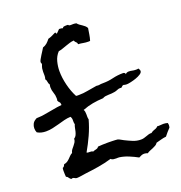

<svg xmlns="http://www.w3.org/2000/svg" viewBox="-179 -1059 1284 1363"><g transform="rotate(-20 463.0 -377.5)"><path d="M916 6.8Q916 15.6 913.1 25.4Q901.4 37.1 890.1 50.3Q878.9 63.5 868.2 77.1Q847.7 79.1 829.1 84.5Q810.5 89.8 791 94.7Q784.2 105.5 773.9 111.3Q763.7 117.2 752 122.1Q740.2 127 728 131.8Q715.8 136.7 707 143.6Q701.2 141.6 694.8 139.6Q688.5 137.7 680.7 137.7Q669.9 137.7 660.2 141.6Q650.4 145.5 639.6 151.4Q609.4 134.8 575.2 120.6Q541 106.4 506.8 101.6Q502 100.6 496.1 101.1Q490.2 101.6 484.4 101.6Q474.6 101.6 462.9 100.1Q451.2 98.6 444.3 90.8Q394.5 105.5 344.2 113.8Q293.9 122.1 243.2 127.9Q229.5 129.9 208 133.3Q186.5 136.7 173.8 136.7Q166 136.7 159.2 131.8Q152.3 127 144.5 127Q139.6 127 135.7 129.9Q125 125 120.1 115.7Q115.2 106.4 103.5 101.6Q102.5 91.8 102.1 83Q101.6 74.2 101.6 64.5V49.8Q101.6 43 103.5 35.2Q111.3 32.2 115.2 26.9Q119.1 21.5 122.1 13.7Q136.7 11.7 147 4.9Q157.2 -2 165.5 -10.3Q173.8 -18.6 182.1 -27.3Q190.4 -36.1 202.1 -42Q205.1 -56.6 212.9 -66.4Q220.7 -76.2 228.5 -85.4Q236.3 -94.7 243.2 -105.5Q250 -116.2 251 -132.8Q261.7 -138.7 267.6 -150.4Q273.4 -162.1 276.9 -175.8Q280.3 -189.5 282.7 -203.1Q285.2 -216.8 290 -226.6Q286.1 -242.2 287.1 -257.8Q288.1 -273.4 279.3 -287.1Q253.9 -286.1 229.5 -279.8Q205.1 -273.4 181.2 -266.6Q157.2 -259.8 132.3 -254.4Q107.4 -249 82 -249Q64.5 -249 47.9 -252.9Q31.2 -256.8 16.6 -265.6Q9.8 -280.3 9.8 -297.9Q9.8 -314.5 17.1 -329.6Q24.4 -344.7 39.1 -353.5Q41 -355.5 45.4 -357.9Q49.8 -360.4 51.8 -360.4Q55.7 -361.3 60.5 -360.8Q65.4 -360.4 70.3 -361.3Q81.1 -361.3 91.8 -362.8Q102.5 -364.3 113.3 -366.2Q147.5 -371.1 180.7 -377.9Q213.9 -384.8 248 -387.7V-391.6Q248 -405.3 241.7 -410.6Q235.4 -416 230.5 -426.8Q232.4 -431.6 232.4 -436.5V-446.3Q232.4 -468.8 224.6 -489.3Q216.8 -509.8 216.8 -532.2Q216.8 -542 219.7 -552.7Q211.9 -563.5 210.9 -576.2Q210 -588.9 202.1 -598.6Q207 -612.3 206.5 -626Q206.1 -639.6 206.1 -653.3Q206.1 -668 208 -678.7Q210 -689.5 215.8 -704.1Q216.8 -705.1 216.8 -708Q216.8 -712.9 214.8 -716.3Q212.9 -719.7 212.9 -724.6Q212.9 -730.5 219.7 -743.2Q226.6 -755.9 235.4 -770Q244.1 -784.2 252.9 -797.4Q261.7 -810.5 264.6 -816.4Q283.2 -822.3 296.4 -834Q309.6 -845.7 321.3 -861.3Q328.1 -862.3 337.4 -866.2Q346.7 -870.1 355.5 -874L371.1 -881.8Q377.9 -885.7 380.9 -885.7Q385.7 -885.7 385.7 -881.3Q385.7 -877 390.6 -875L416 -900.4H421.9Q427.7 -900.4 433.1 -899.4Q438.5 -898.4 444.3 -896.5Q447.3 -904.3 454.1 -905.8Q460.9 -907.2 468.8 -907.2H482.4Q489.3 -905.3 488.8 -903.8Q488.3 -902.3 493.2 -900.4Q498 -898.4 507.3 -898.9Q516.6 -899.4 523.4 -899.4Q534.2 -899.4 545.9 -896.5Q552.7 -887.7 562 -880.9Q571.3 -874 580.6 -868.2Q589.8 -862.3 598.1 -855Q606.4 -847.7 612.3 -836.9Q608.4 -813.5 605 -791Q601.6 -768.6 594.7 -746.1Q590.8 -745.1 586.9 -745.1H581.1Q561.5 -745.1 543.9 -748.5Q526.4 -752 506.8 -752.9Q505.9 -764.6 497.6 -771Q489.3 -777.3 486.3 -788.1Q469.7 -787.1 454.1 -782.2Q438.5 -777.3 422.9 -772Q407.2 -766.6 392.1 -761.2Q377 -755.9 360.4 -752.9Q335 -725.6 325.7 -689.5Q316.4 -653.3 316.4 -618.2Q316.4 -568.4 330.1 -512.7Q343.8 -457 367.2 -413.1Q372.1 -412.1 377.9 -412.1H388.7Q422.9 -412.1 455.1 -418.5Q487.3 -424.8 521.5 -429.7Q523.4 -430.7 526.4 -430.7Q529.3 -430.7 532.7 -430.2Q536.1 -429.7 539.1 -429.7H545.9Q553.7 -431.6 562 -432.1Q570.3 -432.6 579.1 -432.6Q618.2 -432.6 656.2 -441.9Q694.3 -451.2 735.4 -451.2Q741.2 -451.2 747.1 -447.8Q752.9 -444.3 752 -436.5Q760.7 -448.2 777.3 -448.2Q791 -448.2 803.2 -445.3Q815.4 -442.4 829.1 -442.4H838.9Q844.7 -442.4 849.6 -444.3Q852.5 -439.5 855.5 -434.1Q858.4 -428.7 858.4 -422.9Q858.4 -411.1 842.8 -400.9Q827.1 -390.6 806.2 -383.3Q785.2 -376 764.6 -371.6Q744.1 -367.2 734.4 -367.2Q720.7 -367.2 710 -371.1Q702.1 -370.1 698.7 -365.7Q695.3 -361.3 689.5 -357.4Q685.5 -358.4 679.7 -358.4Q668 -358.4 656.7 -353Q645.5 -347.7 632.8 -345.7Q623 -343.8 610.4 -342.8L585.9 -341.8Q574.2 -341.8 562.5 -339.8Q550.8 -337.9 542 -332Q500 -330.1 461.9 -323.2Q423.8 -316.4 383.8 -300.8Q388.7 -293.9 390.1 -285.2Q391.6 -276.4 391.6 -265.6V-245.1Q391.6 -235.4 394.5 -226.6Q378.9 -169.9 354.5 -116.2Q330.1 -62.5 299.8 -9.8Q303.7 -6.8 310.5 -6.3Q317.4 -5.9 324.2 -5.9Q331.1 -5.9 336.9 -4.9Q342.8 -3.9 345.7 0Q356.4 -4.9 370.6 -7.8Q384.8 -10.7 390.6 -21.5Q425.8 -24.4 458 -24.4H475.6Q487.3 -24.4 499.5 -23.9Q511.7 -23.4 522.9 -22.9Q534.2 -22.5 539.1 -21.5Q548.8 -18.6 559.6 -12.2Q570.3 -5.9 580.1 -1Q607.4 12.7 635.7 24.4Q664.1 36.1 695.3 36.1Q707 36.1 717.8 33.2Q728.5 30.3 738.8 26.4Q749 22.5 759.3 19.5Q769.5 16.6 780.3 17.6Q793 6.8 809.1 2.4Q825.2 -2 835.9 -13.7Q838.9 -12.7 841.8 -12.7H848.6Q857.4 -12.7 865.2 -13.7Q873 -14.6 880.9 -14.6Q896.5 -14.6 913.1 -9.8Q916 -1 916 6.8Z"/></g></svg>

Font: Rock Salt
Style: Regular
Weight: 400
Version: Version 1.001